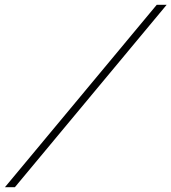

<svg xmlns="http://www.w3.org/2000/svg" viewBox="-118 -725 708 793"><path d="M-97.7 48.3 529.3 -705.1H570.3L-56.6 48.3Z"/></svg>

Font: Parisienne
Style: Regular
Weight: 400
Designer: Astigmatic (AOETI)
Foundry: Astigmatic (AOETI)
Version: Version 1.000